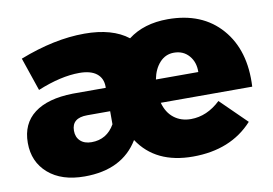

<svg xmlns="http://www.w3.org/2000/svg" viewBox="-65 -654 1090 767"><g transform="rotate(-10 480.5 -271.0)"><path d="M20 -161Q20 -239 74.5 -280.5Q129 -322 231 -324H365V-329Q365 -363 341 -382Q317 -401 271 -401Q196 -401 101 -362L55 -497Q196 -552 318 -552Q431 -552 495 -502Q559 -551 656 -551Q795 -551 872.5 -462.5Q950 -374 942 -227H571Q582 -186 610.5 -164Q639 -142 679 -142Q744 -142 799 -194L904 -91Q815 7 661 7Q510 7 440 -99Q374 10 221 10Q128 10 74 -37Q20 -84 20 -161ZM210 -177Q210 -151 226.5 -135.5Q243 -120 272 -120Q334 -120 366 -176V-229H273Q210 -229 210 -177ZM568 -322H740Q741 -362 718 -388.5Q695 -415 657 -415Q623 -415 599.5 -389.5Q576 -364 568 -322Z"/></g></svg>

Font: Trueno
Style: ExBd
Weight: 800
Designer: Julieta Ulanovsky
Foundry: Julieta Ulanovsky
Version: Version 3.001b